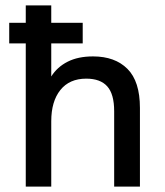

<svg xmlns="http://www.w3.org/2000/svg" viewBox="-20 -688 610 708"><path d="M75 0V-528H14V-604H75V-668H169V-604H285V-528H169V-406Q191 -441 229.5 -460.5Q268 -480 323 -480Q404 -480 450 -434Q496 -388 496 -290V0H401V-278Q401 -341 375.5 -369.5Q350 -398 298 -398Q236 -398 202.5 -356Q169 -314 169 -241V0Z"/></svg>

Font: Gantari Medium
Style: Regular
Weight: 500
Designer: Anugrah Pasau
Foundry: Lafontype
Version: Version 1.000; ttfautohint (v1.8.4.7-5d5b)